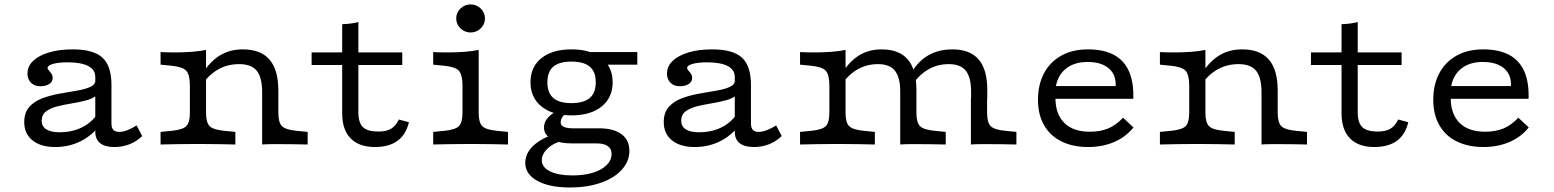

<svg xmlns="http://www.w3.org/2000/svg" viewBox="-20 -648 6967 861"><path d="M407.3 -206.5V-303.2Q407.3 -335.5 375.4 -352Q343.5 -368.5 283.1 -368.5Q243.5 -368.5 218.5 -361.7Q193.5 -354.8 193.5 -343.5Q193.5 -337.9 199.2 -331.9Q204.8 -325.8 210.5 -317.7Q216.1 -309.7 216.1 -297.6Q216.1 -281.5 200.8 -271.4Q185.5 -261.3 160.5 -261.3Q134.7 -261.3 119 -277Q103.2 -292.7 103.2 -317.7Q103.2 -350.8 128.6 -375Q154 -399.2 199.6 -412.9Q245.2 -426.6 305.6 -426.6Q399.2 -426.6 439.5 -389.5Q479.8 -352.4 479.8 -266.9V-206.5ZM227.4 11.3Q162.9 11.3 125.8 -18.5Q88.7 -48.4 88.7 -100Q88.7 -143.5 111.7 -169Q134.7 -194.4 171 -207.7Q207.3 -221 248 -228.2Q288.7 -235.5 325 -241.5Q361.3 -247.6 384.7 -258.1Q408.1 -268.5 408.1 -289.5L416.9 -223.4Q400 -207.3 369.8 -198.8Q339.5 -190.3 304.4 -184.7Q269.4 -179 238.3 -171.4Q207.3 -163.7 187.1 -148.8Q166.9 -133.9 166.9 -106.5Q166.9 -81.5 187.5 -68.1Q208.1 -54.8 247.6 -54.8Q300.8 -54.8 344.8 -75.4Q388.7 -96 417.7 -137.9L418.5 -74.2Q379.8 -31.5 331.9 -10.1Q283.9 11.3 227.4 11.3ZM479.8 -94.4Q479.8 -75 488.3 -65.7Q496.8 -56.5 514.5 -56.5Q530.6 -56.5 550.8 -64.1Q571 -71.8 592.7 -85.5L617.7 -37.9Q592.7 -13.7 560.9 -1.2Q529 11.3 492.7 11.3Q450.8 11.3 429 -6Q407.3 -23.4 407.3 -57.3V-206.5H479.8Z M867.7 -2.4Q814.5 -2.4 775.8 -1.6Q737.1 -0.8 700 0V-56.5L749.2 -61.3Q799.2 -66.1 815.3 -82.3Q831.5 -98.4 831.5 -142.7V-206.5H904V-142.7Q904 -98.4 920.2 -82.3Q936.3 -66.1 986.3 -61.3L1035.5 -56.5V0Q998.4 -0.8 959.7 -1.6Q921 -2.4 867.7 -2.4ZM831.5 -206.5V-263.7Q831.5 -312.9 815.3 -330.6Q799.2 -348.4 749.2 -353.2L700 -358.1V-414.5Q711.3 -413.7 728.2 -413.3Q745.2 -412.9 765.3 -412.9Q804 -412.9 840.7 -415.7Q877.4 -418.5 904 -424.2V-414.5V-206.5ZM1155.6 -206.5V-233.9Q1155.6 -300.8 1131.5 -330.6Q1107.3 -360.5 1052.4 -360.5Q994.4 -360.5 948.4 -330.6Q902.4 -300.8 869.4 -242.7L871 -287.1Q904.8 -355.6 953.6 -391.1Q1002.4 -426.6 1068.5 -426.6Q1149.2 -426.6 1188.7 -380.6Q1228.2 -334.7 1228.2 -241.1V-206.5ZM1155.6 0V-206.5H1228.2V-142.7Q1228.2 -98.4 1244.4 -82.3Q1260.5 -66.1 1310.5 -61.3L1359.7 -56.5V0Q1332.3 -0.8 1297.2 -1.2Q1262.1 -1.6 1239.5 -1.6Q1216.9 -1.6 1197.2 -1.6Q1177.4 -1.6 1155.6 0Z M1661.3 11.3Q1590.3 11.3 1552.4 -27.4Q1514.5 -66.1 1514.5 -139.5V-206.5H1587.1V-144.4Q1587.1 -97.6 1607.7 -77.8Q1628.2 -58.1 1676.6 -58.1Q1712.1 -58.1 1733.5 -70.6Q1754.8 -83.1 1768.5 -112.1L1813.7 -100Q1800.8 -44.4 1762.5 -16.5Q1724.2 11.3 1661.3 11.3ZM1514.5 -206.5V-539.5Q1536.3 -540.3 1554.4 -542.7Q1572.6 -545.2 1587.1 -549.2V-206.5ZM1377.4 -356.5V-412.9H1783.9V-356.5Z M2054 -206.5V-263.7Q2054 -312.9 2037.9 -330.6Q2021.8 -348.4 1971.8 -353.2L1922.6 -358.1V-414.5Q1933.9 -413.7 1950.8 -413.3Q1967.7 -412.9 1987.9 -412.9Q2026.6 -412.9 2063.3 -415.7Q2100 -418.5 2126.6 -424.2V-414.5V-206.5ZM2090.3 -2.4Q2037.1 -2.4 1998.4 -1.6Q1959.7 -0.8 1922.6 0V-56.5L1971.8 -61.3Q2021.8 -66.1 2037.9 -82.3Q2054 -98.4 2054 -142.7V-206.5H2126.6V-142.7Q2126.6 -98.4 2142.7 -82.3Q2158.9 -66.1 2208.9 -61.3L2258.1 -56.5V0Q2221 -0.8 2182.3 -1.6Q2143.5 -2.4 2090.3 -2.4ZM2090.3 -502.4Q2063.7 -502.4 2044.8 -521Q2025.8 -539.5 2025.8 -565.3Q2025.8 -591.1 2044.8 -609.7Q2063.7 -628.2 2090.3 -628.2Q2116.9 -628.2 2135.9 -609.7Q2154.8 -591.1 2154.8 -565.3Q2154.8 -539.5 2135.9 -521Q2116.9 -502.4 2090.3 -502.4Z M2535.5 192.7Q2443.5 192.7 2389.5 162.9Q2335.5 133.1 2335.5 82.3Q2335.5 43.5 2365.3 11.7Q2395.2 -20.2 2454 -42.7L2509.7 -18.5Q2462.9 -8.1 2436.3 17.3Q2409.7 42.7 2409.7 70.2Q2409.7 102.4 2446.8 120.6Q2483.9 138.7 2547.6 138.7Q2599.2 138.7 2638.7 126.6Q2678.2 114.5 2700.4 92.3Q2722.6 70.2 2722.6 41.9Q2722.6 19.4 2705.6 7.3Q2688.7 -4.8 2658.1 -4.8H2545.2Q2487.9 -4.8 2453.6 -24.2Q2419.4 -43.5 2419.4 -75.8Q2419.4 -96 2431.5 -113.3Q2443.5 -130.6 2468.5 -145.2L2516.9 -137.9Q2505.6 -129.8 2500 -120.2Q2494.4 -110.5 2494.4 -98.4Q2494.4 -85.5 2508.5 -79Q2522.6 -72.6 2550 -72.6H2666.9Q2731.5 -72.6 2766.9 -46.4Q2802.4 -20.2 2802.4 28.2Q2802.4 75.8 2768.1 113.3Q2733.9 150.8 2673.8 171.8Q2613.7 192.7 2535.5 192.7ZM2542.7 -130.6Q2457.3 -130.6 2408.1 -170.6Q2358.9 -210.5 2358.9 -279Q2358.9 -348.4 2408.1 -387.5Q2457.3 -426.6 2542.7 -426.6Q2629 -426.6 2678.2 -387.1Q2727.4 -347.6 2727.4 -279Q2727.4 -210.5 2678.2 -170.6Q2629 -130.6 2542.7 -130.6ZM2542.7 -185.5Q2597.6 -185.5 2624.6 -208.5Q2651.6 -231.5 2651.6 -279Q2651.6 -326.6 2624.6 -349.2Q2597.6 -371.8 2542.7 -371.8Q2487.9 -371.8 2461.3 -349.2Q2434.7 -326.6 2434.7 -279Q2434.7 -231.5 2461.3 -208.5Q2487.9 -185.5 2542.7 -185.5ZM2660.5 -358.1 2555.6 -414.5H2837.9V-358.1Z M3275 -206.5V-303.2Q3275 -335.5 3243.1 -352Q3211.3 -368.5 3150.8 -368.5Q3111.3 -368.5 3086.3 -361.7Q3061.3 -354.8 3061.3 -343.5Q3061.3 -337.9 3066.9 -331.9Q3072.6 -325.8 3078.2 -317.7Q3083.9 -309.7 3083.9 -297.6Q3083.9 -281.5 3068.5 -271.4Q3053.2 -261.3 3028.2 -261.3Q3002.4 -261.3 2986.7 -277Q2971 -292.7 2971 -317.7Q2971 -350.8 2996.4 -375Q3021.8 -399.2 3067.3 -412.9Q3112.9 -426.6 3173.4 -426.6Q3266.9 -426.6 3307.3 -389.5Q3347.6 -352.4 3347.6 -266.9V-206.5ZM3095.2 11.3Q3030.6 11.3 2993.5 -18.5Q2956.5 -48.4 2956.5 -100Q2956.5 -143.5 2979.4 -169Q3002.4 -194.4 3038.7 -207.7Q3075 -221 3115.7 -228.2Q3156.5 -235.5 3192.7 -241.5Q3229 -247.6 3252.4 -258.1Q3275.8 -268.5 3275.8 -289.5L3284.7 -223.4Q3267.7 -207.3 3237.5 -198.8Q3207.3 -190.3 3172.2 -184.7Q3137.1 -179 3106 -171.4Q3075 -163.7 3054.8 -148.8Q3034.7 -133.9 3034.7 -106.5Q3034.7 -81.5 3055.2 -68.1Q3075.8 -54.8 3115.3 -54.8Q3168.5 -54.8 3212.5 -75.4Q3256.5 -96 3285.5 -137.9L3286.3 -74.2Q3247.6 -31.5 3199.6 -10.1Q3151.6 11.3 3095.2 11.3ZM3347.6 -94.4Q3347.6 -75 3356 -65.7Q3364.5 -56.5 3382.3 -56.5Q3398.4 -56.5 3418.5 -64.1Q3438.7 -71.8 3460.5 -85.5L3485.5 -37.9Q3460.5 -13.7 3428.6 -1.2Q3396.8 11.3 3360.5 11.3Q3318.5 11.3 3296.8 -6Q3275 -23.4 3275 -57.3V-206.5H3347.6Z M3735.5 -2.4Q3682.3 -2.4 3643.5 -1.6Q3604.8 -0.8 3567.7 0V-56.5L3616.9 -61.3Q3666.9 -66.1 3683.1 -82.3Q3699.2 -98.4 3699.2 -142.7V-206.5H3771.8V-142.7Q3771.8 -98.4 3787.9 -82.3Q3804 -66.1 3854 -61.3L3903.2 -56.5V0Q3866.1 -0.8 3827.4 -1.6Q3788.7 -2.4 3735.5 -2.4ZM3699.2 -206.5V-263.7Q3699.2 -312.9 3683.1 -330.6Q3666.9 -348.4 3616.9 -353.2L3567.7 -358.1V-414.5Q3579 -413.7 3596 -413.3Q3612.9 -412.9 3633.1 -412.9Q3671.8 -412.9 3708.5 -415.7Q3745.2 -418.5 3771.8 -424.2V-414.5V-206.5ZM4016.9 -206.5V-237.1Q4016.9 -301.6 3993.1 -331Q3969.4 -360.5 3916.9 -360.5Q3860.5 -360.5 3815.3 -330.6Q3770.2 -300.8 3737.1 -241.9L3737.9 -287.1Q3771.8 -355.6 3819.8 -391.1Q3867.7 -426.6 3933.1 -426.6Q4012.1 -426.6 4050.8 -381.5Q4089.5 -336.3 4089.5 -245.2V-206.5ZM4016.9 0V-206.5H4089.5V-142.7Q4089.5 -98.4 4105.6 -82.3Q4121.8 -66.1 4171.8 -61.3L4221 -56.5V0Q4193.5 -0.8 4158.5 -1.2Q4123.4 -1.6 4100.8 -1.6Q4078.2 -1.6 4058.5 -1.6Q4038.7 -1.6 4016.9 0ZM4334.7 -206.5V-237.1Q4334.7 -301.6 4310.9 -331Q4287.1 -360.5 4234.7 -360.5Q4178.2 -360.5 4133.1 -330.6Q4087.9 -300.8 4054.8 -241.9L4050 -286.3Q4078.2 -355.6 4129 -391.1Q4179.8 -426.6 4250.8 -426.6Q4329.8 -426.6 4368.5 -381.5Q4407.3 -336.3 4407.3 -245.2V-206.5ZM4333.9 0V-206.5H4406.5V-142.7Q4406.5 -98.4 4422.6 -82.3Q4438.7 -66.1 4488.7 -61.3L4537.9 -56.5V0Q4510.5 -0.8 4475.4 -1.2Q4440.3 -1.6 4417.7 -1.6Q4395.2 -1.6 4375.4 -1.6Q4355.6 -1.6 4333.9 0Z M4859.7 11.3Q4791.1 11.3 4740.3 -13.7Q4689.5 -38.7 4662.1 -86.3Q4634.7 -133.9 4634.7 -200.8Q4634.7 -268.5 4661.7 -319.4Q4688.7 -370.2 4739.1 -398.4Q4789.5 -426.6 4858.9 -426.6Q4929 -426.6 4975 -402Q5021 -377.4 5042.7 -328.2Q5064.5 -279 5062.1 -204.8H4679L4678.2 -262.1H4983.1Q4984.7 -296.8 4970.2 -320.6Q4955.6 -344.4 4927 -357.3Q4898.4 -370.2 4857.3 -370.2Q4795.2 -370.2 4757.3 -337.9Q4719.4 -305.6 4712.9 -247.6L4715.3 -245.2Q4714.5 -239.5 4713.7 -229.8Q4712.9 -220.2 4712.9 -209.7Q4712.9 -136.3 4752.8 -96.8Q4792.7 -57.3 4866.9 -57.3Q4914.5 -57.3 4950 -72.2Q4985.5 -87.1 5016.1 -120.2L5062.9 -76.6Q5029 -33.9 4976.6 -11.3Q4924.2 11.3 4859.7 11.3Z M5349.2 -2.4Q5296 -2.4 5257.3 -1.6Q5218.5 -0.8 5181.5 0V-56.5L5230.6 -61.3Q5280.6 -66.1 5296.8 -82.3Q5312.9 -98.4 5312.9 -142.7V-206.5H5385.5V-142.7Q5385.5 -98.4 5401.6 -82.3Q5417.7 -66.1 5467.7 -61.3L5516.9 -56.5V0Q5479.8 -0.8 5441.1 -1.6Q5402.4 -2.4 5349.2 -2.4ZM5312.9 -206.5V-263.7Q5312.9 -312.9 5296.8 -330.6Q5280.6 -348.4 5230.6 -353.2L5181.5 -358.1V-414.5Q5192.7 -413.7 5209.7 -413.3Q5226.6 -412.9 5246.8 -412.9Q5285.5 -412.9 5322.2 -415.7Q5358.9 -418.5 5385.5 -424.2V-414.5V-206.5ZM5637.1 -206.5V-233.9Q5637.1 -300.8 5612.9 -330.6Q5588.7 -360.5 5533.9 -360.5Q5475.8 -360.5 5429.8 -330.6Q5383.9 -300.8 5350.8 -242.7L5352.4 -287.1Q5386.3 -355.6 5435.1 -391.1Q5483.9 -426.6 5550 -426.6Q5630.6 -426.6 5670.2 -380.6Q5709.7 -334.7 5709.7 -241.1V-206.5ZM5637.1 0V-206.5H5709.7V-142.7Q5709.7 -98.4 5725.8 -82.3Q5741.9 -66.1 5791.9 -61.3L5841.1 -56.5V0Q5813.7 -0.8 5778.6 -1.2Q5743.5 -1.6 5721 -1.6Q5698.4 -1.6 5678.6 -1.6Q5658.9 -1.6 5637.1 0Z M6142.7 11.3Q6071.8 11.3 6033.9 -27.4Q5996 -66.1 5996 -139.5V-206.5H6068.5V-144.4Q6068.5 -97.6 6089.1 -77.8Q6109.7 -58.1 6158.1 -58.1Q6193.5 -58.1 6214.9 -70.6Q6236.3 -83.1 6250 -112.1L6295.2 -100Q6282.3 -44.4 6244 -16.5Q6205.6 11.3 6142.7 11.3ZM5996 -206.5V-539.5Q6017.7 -540.3 6035.9 -542.7Q6054 -545.2 6068.5 -549.2V-206.5ZM5858.9 -356.5V-412.9H6265.3V-356.5Z M6632.3 11.3Q6563.7 11.3 6512.9 -13.7Q6462.1 -38.7 6434.7 -86.3Q6407.3 -133.9 6407.3 -200.8Q6407.3 -268.5 6434.3 -319.4Q6461.3 -370.2 6511.7 -398.4Q6562.1 -426.6 6631.5 -426.6Q6701.6 -426.6 6747.6 -402Q6793.5 -377.4 6815.3 -328.2Q6837.1 -279 6834.7 -204.8H6451.6L6450.8 -262.1H6755.6Q6757.3 -296.8 6742.7 -320.6Q6728.2 -344.4 6699.6 -357.3Q6671 -370.2 6629.8 -370.2Q6567.7 -370.2 6529.8 -337.9Q6491.9 -305.6 6485.5 -247.6L6487.9 -245.2Q6487.1 -239.5 6486.3 -229.8Q6485.5 -220.2 6485.5 -209.7Q6485.5 -136.3 6525.4 -96.8Q6565.3 -57.3 6639.5 -57.3Q6687.1 -57.3 6722.6 -72.2Q6758.1 -87.1 6788.7 -120.2L6835.5 -76.6Q6801.6 -33.9 6749.2 -11.3Q6696.8 11.3 6632.3 11.3Z"/></svg>

Font: Playfair 5pt SemiExpanded Light
Style: Regular
Weight: 300
Width: 6
Designer: Claus Eggers Sørensen
Foundry: Claus Eggers Sørensen
Version: Version 2.203